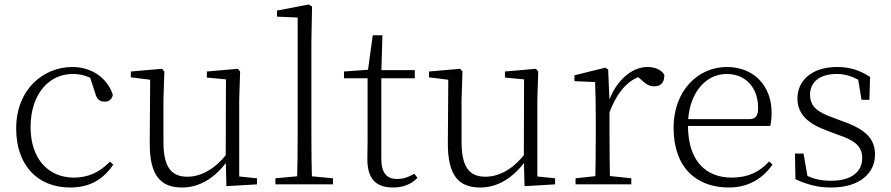

<svg xmlns="http://www.w3.org/2000/svg" viewBox="-20 -820 3963 854"><path d="M292 14C383 14 441 -25 484 -88L469 -101C422 -52 369 -30 309 -30C196 -30 116 -112 116 -255C116 -400 197 -491 303 -491C342 -491 377 -481 419 -452L376 -490L404 -404C411 -379 422 -368 446 -368C465 -368 477 -377 482 -398C457 -475 386 -522 302 -522C172 -522 52 -422 52 -248C52 -85 147 14 292 14Z M790 14C872 14 939 -33 991 -103H1009L990 -137C939 -71 877 -34 813 -34C744 -34 707 -74 707 -188V-377L711 -502L701 -514L562 -502V-476L667 -463L648 -478L646 -185C645 -37 696 14 790 14ZM987 8 1123 0V-27L1044 -35V-377L1048 -502L1038 -514L900 -502V-475L985 -467L984 -117V-116Z M1205 0H1461V-27L1343 -38H1324L1205 -27ZM1301 0H1368C1366 -59 1365 -156 1365 -226V-637L1368 -791L1353 -800L1212 -773V-746L1304 -742V-226C1304 -156 1303 -59 1301 0Z M1645 -472H1825V-508H1645ZM1728 14C1774 14 1810 -1 1837 -29L1823 -47C1796 -32 1776 -24 1745 -24C1700 -24 1676 -51 1676 -115V-493L1681 -663H1638L1615 -496L1635 -511L1510 -502V-472H1615V-196C1615 -161 1614 -142 1614 -112C1614 -28 1649 14 1728 14Z M2116 14C2198 14 2265 -33 2317 -103H2335L2316 -137C2265 -71 2203 -34 2139 -34C2070 -34 2033 -74 2033 -188V-377L2037 -502L2027 -514L1888 -502V-476L1993 -463L1974 -478L1972 -185C1971 -37 2022 14 2116 14ZM2313 8 2449 0V-27L2370 -35V-377L2374 -502L2364 -514L2226 -502V-475L2311 -467L2310 -117V-116Z M2540 0H2788V-27L2674 -39H2651L2540 -27ZM2627 0H2694C2692 -48 2691 -159 2691 -226V-371L2685 -511L2672 -519L2535 -485V-459L2627 -455C2629 -405 2630 -350 2630 -281V-226C2630 -159 2629 -48 2627 0ZM2690 -318C2729 -420 2780 -473 2855 -488H2806L2829 -468C2851 -447 2867 -436 2889 -436C2921 -436 2935 -454 2935 -486C2926 -507 2896 -522 2860 -522C2788 -522 2719 -459 2687 -367H2673Z M3222 14C3308 14 3372 -25 3416 -88L3401 -102C3358 -54 3305 -30 3235 -30C3121 -30 3040 -102 3040 -263C3040 -401 3116 -491 3212 -491C3301 -491 3352 -425 3352 -341C3352 -306 3343 -290 3311 -290H3006V-260H3406C3410 -275 3412 -296 3412 -320C3412 -435 3336 -522 3213 -522C3084 -522 2976 -416 2976 -252C2976 -73 3079 14 3222 14Z M3677 14C3808 14 3872 -53 3872 -132C3872 -199 3835 -242 3735 -278L3687 -296C3615 -321 3583 -347 3583 -399C3583 -452 3622 -491 3702 -491C3742 -491 3780 -479 3821 -450V-483L3794 -485L3812 -376H3847L3850 -478C3802 -508 3761 -522 3703 -522C3590 -522 3527 -461 3527 -382C3527 -310 3577 -269 3656 -240L3706 -221C3788 -194 3815 -166 3815 -116C3815 -58 3769 -16 3677 -16C3617 -16 3579 -30 3543 -54V-18L3575 -17L3554 -137H3516L3518 -23C3571 1 3616 14 3677 14Z"/></svg>

Font: Source Han Serif CN VF
Style: Regular
Weight: 250
Designer: Ryoko NISHIZUKA 西塚涼子 (kana & ideographs); Frank Grießhammer (Latin, Greek & Cyrillic); Wenlong ZHANG 张文龙 (bopomofo); San
Foundry: Adobe
Version: Version 2.002;hotconv 1.1.0;makeotfexe 2.6.0